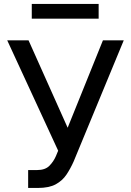

<svg xmlns="http://www.w3.org/2000/svg" viewBox="-20 -929 655 959"><path d="M120.6 9.8V-79.6H165Q205.6 -79.6 226.6 -100.8Q247.6 -122.1 259.3 -149.4L270.5 -176.3L16.1 -727.5H122.6L317.9 -291L494.1 -727.5H598.1L347.7 -122.1Q332 -86.9 312 -56.9Q292 -26.9 258.5 -8.5Q225.1 9.8 168.5 9.8ZM472.7 -909.2V-835.9H138.7V-909.2Z"/></svg>

Font: Inter Cardless Tabular
Style: Regular
Weight: 400
Designer: Rasmus Andersson
Foundry: rsms
Version: Version 4.000;git-4fc901f